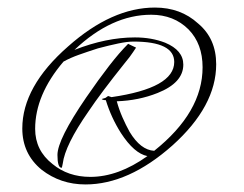

<svg xmlns="http://www.w3.org/2000/svg" viewBox="-20 -516 646 508"><path d="M206 -28Q140 -28 90 -67Q39 -109 39 -176Q39 -287 160 -393Q276 -496 390 -496Q458 -496 504 -454Q552 -414 552 -346Q552 -235 436 -131Q320 -28 206 -28ZM388 -117Q516 -219 516 -338Q516 -400 479 -438Q440 -477 380 -477Q275 -477 177 -384Q261 -417 337 -417Q381 -417 417 -403Q465 -383 465 -345Q465 -297 397 -270Q347 -250 289 -248Q295 -226 304 -205.5Q313 -185 323 -167Q352 -119 388 -117ZM219 -48Q293 -48 370 -103Q335 -110 300 -164Q274 -205 260 -251Q252 -251 249 -254L259 -257L266 -262L275 -259Q441 -283 441 -352Q441 -406 333 -406Q317 -406 293 -401Q269 -396 239 -388Q211 -379 188.5 -371Q166 -363 148 -353Q73 -265 73 -175Q73 -118 119 -82Q160 -48 219 -48ZM143 -72Q132 -72 132 -106Q132 -147 208 -258Q241 -306 268.5 -341.5Q296 -377 319 -400L340 -390Q339 -389 332 -378Q325 -367 310 -349Q278 -309 254 -277Q230 -245 214 -221Q152 -132 146 -83Q144 -72 143 -72Z"/></svg>

Font: Ruthie
Style: Regular
Weight: 400
Designer: Robert E. Leuschke
Foundry: Robert E. Leuschke
Version: Version 1.012